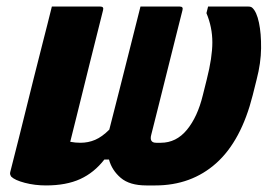

<svg xmlns="http://www.w3.org/2000/svg" viewBox="-20 -560 840 585"><path d="M138 -540H286Q297 -540 294 -529Q273 -445 253 -365.5Q233 -286 213 -204Q208 -185 203.5 -166Q199 -147 194 -128Q209 -125 225 -125Q249 -125 270 -134Q291 -143 313 -165Q327 -219 344 -286.5Q361 -354 378 -421Q395 -488 408 -540H528Q539 -540 536 -529Q528 -496 515 -445.5Q502 -395 488.5 -339.5Q475 -284 462 -233.5Q449 -183 441 -150Q434 -125 456 -125H470Q517 -125 549.5 -164.5Q582 -204 598 -270L610 -318Q627 -385 627 -431Q627 -477 609 -520L614 -540H737Q745 -540 749 -536Q762 -524 769 -491Q776 -458 775.5 -413Q775 -368 762 -318L750 -270Q715 -131 639 -63Q563 5 453 5H426Q375 5 348 -18Q321 -41 312 -74H298Q267 -34 224.5 -14.5Q182 5 120 5Q86 5 55.5 -3Q25 -11 14 -22Q13 -24 11.5 -27Q10 -30 11 -35Q26 -94 37.5 -139.5Q49 -185 59.5 -228Q70 -271 82.5 -320.5Q95 -370 112 -437Q118 -460 124.5 -486Q131 -512 138 -540Z"/></svg>

Font: Recursive Sn Lnr St XBd
Style: Italic
Weight: 800
Italic angle: -15°
Version: Version 1.079;hotconv 1.0.112;makeotfexe 2.5.65598; ttfautoh